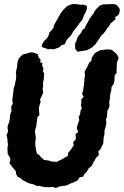

<svg xmlns="http://www.w3.org/2000/svg" viewBox="-20 -929 625 969"><path d="M262 20 246 14 231 16 203 15 194 13 177 9H164L151 2L133 -2L121 -6L105 -15L94 -20L85 -29L69 -37L61 -51V-62L54 -73L44 -83L34 -97L28 -105L33 -123L29 -136L19 -151L18 -166V-187L21 -201L18 -211V-225L13 -247L21 -266L18 -283L19 -294L27 -315L30 -334L31 -349L38 -369L37 -379V-393L45 -406L42 -421L44 -441L46 -455L48 -470L49 -484L55 -500L58 -518L61 -530L62 -548L60 -560L63 -578L65 -585L69 -618L74 -632L83 -643L97 -655L109 -657L136 -665H143L156 -661L171 -655L175 -639L185 -628L183 -615L195 -610L192 -600L199 -584L197 -568L203 -559L202 -546L201 -528L197 -512L198 -495L195 -480L198 -462L190 -443L182 -427L185 -415L180 -399L176 -383L177 -372L179 -348L169 -338L165 -310L163 -291L160 -282L156 -267L159 -246L161 -234L158 -210V-196L160 -184L162 -171L167 -153L177 -148L187 -135L199 -126L201 -122L224 -119L240 -114L266 -112L280 -119L296 -127L307 -134L322 -141L324 -158L334 -169L347 -188L352 -196L349 -211L363 -227L361 -252L375 -263L367 -281L371 -297L380 -323L377 -339L385 -354V-366L393 -384L388 -397L391 -411L390 -427L402 -440L394 -456L400 -471L401 -484L404 -500L405 -515L406 -529L409 -551L407 -565L412 -577L423 -596L429 -611L443 -625L441 -631L448 -646L459 -661L476 -671L488 -676L499 -677L520 -680L543 -678L553 -670L565 -660L572 -651L579 -637L570 -613L569 -589L568 -577L569 -561L559 -550L558 -534L557 -520L554 -506L543 -490L541 -469L538 -462L535 -442V-431L531 -414L533 -399L530 -385L522 -370L521 -354L520 -340L515 -328L517 -306L514 -292L508 -273L507 -250L503 -234L502 -221L501 -204L495 -193L487 -176L476 -165L479 -146L464 -132L458 -120L447 -102L444 -93L428 -80L417 -61L404 -49L401 -38L382 -34L371 -18L348 -7L333 -2L329 1L311 8L291 10L278 13ZM372 -668 360 -681 359 -694V-710L366 -724L372 -742L390 -765L397 -779L407 -785L413 -799L421 -813L430 -831L443 -850L454 -864L459 -875L470 -888L484 -901L501 -907L540 -908L549 -909L568 -905L580 -890L585 -881L582 -861L575 -851L562 -844V-830L539 -812L529 -794L523 -789L512 -772L502 -759L488 -746L482 -735L470 -718L463 -707L444 -689L433 -683L417 -675L401 -673ZM214 -684 190 -692 192 -704 201 -720 218 -737 228 -756V-764L242 -778L251 -791L252 -801L257 -810L270 -833L280 -851L289 -866L303 -883L317 -897L334 -905L349 -909L375 -907L388 -905H405L418 -899L419 -886L414 -871L404 -852L395 -828L381 -812L373 -800L357 -780L348 -768L339 -751L321 -733L314 -722L307 -706L288 -700L281 -691L262 -684L251 -680L235 -682L223 -680Z"/></svg>

Font: Winky Rough SemiBold
Style: Italic
Weight: 600
Italic angle: -8.97852°
Designer: Simon Atzbach
Foundry: typofactur
Version: Version 1.206; ttfautohint (v1.8.4.7-5d5b)